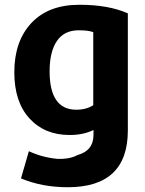

<svg xmlns="http://www.w3.org/2000/svg" viewBox="-20 -569 606 805"><path d="M516 -22Q516 216 264 216Q156 216 68 179L101 65Q157 91 220 97Q273 99 305 81Q372 63 372 -4V-24Q330 -3 272 -3Q167 -3 103.5 -72.5Q40 -142 40 -266Q40 -396 111.5 -472.5Q183 -549 313 -549Q435 -549 516 -513ZM371 -128V-434Q352 -442 310 -442Q249 -442 218.5 -397Q188 -352 188 -270Q188 -109 300 -109Q342 -109 371 -128Z"/></svg>

Font: Repo
Style: Bold
Weight: 700
Designer: Stefan Peev
Foundry: Context Ltd
Version: Version 001.000